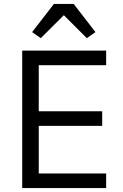

<svg xmlns="http://www.w3.org/2000/svg" viewBox="-20 -955 623 975"><path d="M92.8 0H519V-74.2H176.8V-315.9H499V-390.1H176.8V-624H519V-698.2H92.8ZM354 -935.1H253.9L143.1 -792L187 -761.2L304.2 -877.9L420.9 -761.2L464.8 -792Z"/></svg>

Font: Plexus Sans
Style: Regular
Weight: 400
Version: Version 2.001;PS 002.001;hotconv 1.0.70;makeotf.lib2.5.58329